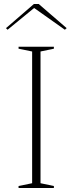

<svg xmlns="http://www.w3.org/2000/svg" viewBox="-20 -942 363 962"><path d="M250 -708V-698L183 -684V-24L250 -10V0H73V-10L141 -24V-684L73 -698V-708ZM18 -793 10 -801 150 -922H174L314 -801L305 -793L151 -902Z"/></svg>

Font: Kalnia Thin ExtraLight
Style: Regular
Weight: 250
Version: Version 1.105